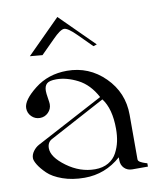

<svg xmlns="http://www.w3.org/2000/svg" viewBox="-82 -786 697 850"><g transform="rotate(-10 266.5 -361.0)"><path d="M84 -572 234 -722 385 -572 369 -567 308 -628Q271 -665 254 -665Q237 -665 201 -628L140 -567ZM234 -480Q333 -480 403.5 -410Q474 -340 474 -240V-40Q474 -36 476.5 -32.5Q479 -29 485 -26Q491 -23 494.5 -21.5Q498 -20 505.5 -17.5Q513 -15 514 -15V0H444Q422 0 408 -14Q394 -28 394 -50V-63Q323 0 230 0Q175 0 131.5 -15.5Q88 -31 65 -53.5Q42 -76 30.5 -95Q19 -114 19 -125Q19 -141 30 -156Q41 -171 56 -179L359 -340Q327 -400 277 -425.5Q227 -451 181 -451Q150 -451 138.5 -440.5Q127 -430 127 -408Q127 -397 130.5 -376Q134 -355 134 -348Q134 -326 118.5 -310.5Q103 -295 81 -295Q59 -295 43.5 -310.5Q28 -326 28 -348Q28 -384 89 -432Q150 -480 234 -480ZM367 -328 119 -195Q96 -184 96 -156Q96 -116 155.5 -72.5Q215 -29 282 -29Q317 -29 342 -43.5Q367 -58 380 -82.5Q393 -107 398.5 -133Q404 -159 404 -189Q404 -280 367 -328Z"/></g></svg>

Font: kawoszeh
Style: Medium
Weight: 500
Version: Version 000.030